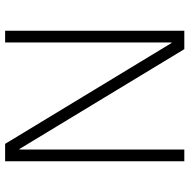

<svg xmlns="http://www.w3.org/2000/svg" viewBox="-15 -725 740 750"><g transform="rotate(90 355.0 -350.0)"><path d="M100 -700H172L562 -56H564V-700H610V0H542L148 -650H146V0H100Z"/></g></svg>

Font: PT Root UI Light
Style: Regular
Weight: 300
Designer: Vitaly Kuzmin
Foundry: ParaType Ltd.
Version: Version 2.000G